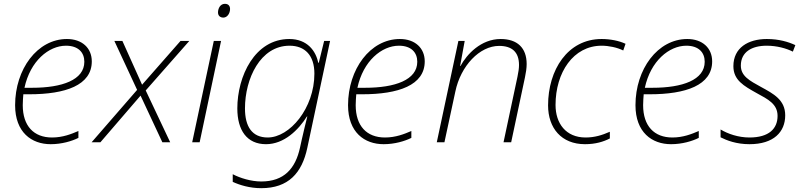

<svg xmlns="http://www.w3.org/2000/svg" viewBox="-20 -744 4202 1004"><path d="M245 10C303 10 356 -6 390 -23V-59C353 -43 308 -25 252 -25C157 -25 99 -85 99 -194C99 -215 101 -237 102 -251H133C322 -251 460 -298 460 -423C460 -493 409 -540 330 -540C175 -540 59 -382 59 -194C59 -52 145 10 245 10ZM148 -285H108C138 -425 235 -505 325 -505C389 -505 421 -470 421 -421C421 -326 305 -285 148 -285Z M459 0H505L715 -244L829 0H870L742 -271L970 -530H924L723 -301L620 -530H578L697 -274Z M1148 -652C1169 -652 1183 -675 1183 -697C1183 -712 1175 -724 1156 -724C1132 -724 1120 -700 1120 -679C1120 -662 1131 -652 1148 -652ZM985 0H1024L1136 -530H1098Z M1346 240C1488 240 1559 161 1587 29L1706 -530H1675L1647 -416H1644C1632 -477 1587 -540 1493 -540C1312 -540 1221 -345 1221 -177C1221 -63 1271 10 1371 10C1466 10 1541 -65 1585 -135H1587C1578 -100 1566 -49 1558 -14L1549 27C1525 138 1465 205 1346 205C1293 205 1235 187 1197 167V207C1234 224 1286 240 1346 240ZM1380 -25C1298 -25 1261 -82 1261 -177C1261 -332 1341 -505 1494 -505C1574 -505 1624 -455 1624 -359C1624 -178 1495 -25 1380 -25Z M1986 10C2044 10 2097 -6 2131 -23V-59C2094 -43 2049 -25 1993 -25C1898 -25 1840 -85 1840 -194C1840 -215 1842 -237 1843 -251H1874C2063 -251 2201 -298 2201 -423C2201 -493 2150 -540 2071 -540C1916 -540 1800 -382 1800 -194C1800 -52 1886 10 1986 10ZM1889 -285H1849C1879 -425 1976 -505 2066 -505C2130 -505 2162 -470 2162 -421C2162 -326 2046 -285 1889 -285Z M2264 0H2304L2361 -265C2389 -400 2488 -504 2590 -504C2656 -504 2694 -473 2694 -404C2694 -387 2691 -367 2686 -343L2613 0H2653L2725 -339C2730 -362 2734 -388 2734 -409C2734 -494 2685 -540 2598 -540C2495 -540 2421 -460 2388 -399H2386L2410 -530H2377Z M3039 10C3094 10 3136 -3 3169 -20V-55C3128 -37 3089 -25 3042 -25C2939 -25 2885 -99 2885 -195C2885 -365 2978 -505 3126 -505C3163 -505 3207 -496 3239 -480L3251 -515C3217 -531 3171 -540 3126 -540C2948 -540 2846 -378 2846 -193C2846 -74 2916 10 3039 10Z M3489 10C3547 10 3600 -6 3634 -23V-59C3597 -43 3552 -25 3496 -25C3401 -25 3343 -85 3343 -194C3343 -215 3345 -237 3346 -251H3377C3566 -251 3704 -298 3704 -423C3704 -493 3653 -540 3574 -540C3419 -540 3303 -382 3303 -194C3303 -52 3389 10 3489 10ZM3392 -285H3352C3382 -425 3479 -505 3569 -505C3633 -505 3665 -470 3665 -421C3665 -326 3549 -285 3392 -285Z M3899 10C4026 10 4086 -54 4086 -141C4086 -222 4024 -254 3960 -289C3900 -322 3854 -346 3854 -401C3854 -472 3911 -505 3989 -505C4043 -505 4092 -491 4126 -474L4139 -508C4103 -525 4053 -540 3990 -540C3892 -540 3815 -494 3815 -398C3815 -325 3869 -295 3937 -257C3996 -225 4046 -200 4046 -138C4046 -72 4002 -25 3899 -25C3841 -25 3786 -44 3748 -67V-26C3780 -10 3830 10 3899 10Z"/></svg>

Font: Noto Sans ExtraLight
Style: Italic
Weight: 200
Italic angle: -12°
Designer: Monotype Design Team
Foundry: Monotype Imaging Inc.
Version: Version 2.013